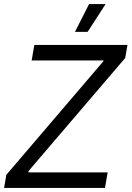

<svg xmlns="http://www.w3.org/2000/svg" viewBox="-22 -920 644 940"><path d="M9 -64 484 -620 485 -624H133L146 -700H602L591 -636L118 -83L117 -76H505L492 0H-2ZM407 -764H345L414 -900H495Z"/></svg>

Font: Fixel Italic Variable 20240409 Display Thin
Style: Italic
Weight: 100
Italic angle: -10°
Designer: AlfaBravo + MacPaw
Foundry: Kyrylo Tkachov, Marchela Mozhyna, Serhii Makarenko, Maria Weinstein, Zakhar Kryvoshyya
Version: Version 1.211;Glyphs 3.2 (3225)